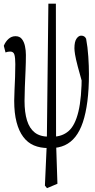

<svg xmlns="http://www.w3.org/2000/svg" viewBox="-31 -732 506 1026"><path d="M220.2 273.4 209 259.8 219.2 30.8 227.5 -712.4H267.6L268.6 28.3L275.9 250ZM226.1 59.1Q183.6 59.1 150.1 44.9Q116.7 30.8 93.3 -0.5Q69.8 -31.7 57.4 -79.6Q44.9 -127.4 44.9 -193.4Q44.9 -218.3 46.6 -251.7Q48.3 -285.2 49.6 -320.6Q50.8 -356 50.8 -389.2Q50.8 -422.4 46.1 -439.5Q41.5 -456.5 23.4 -456.5Q16.6 -456.5 10.5 -455.3Q4.4 -454.1 -1.5 -451.7L-10.7 -487.3Q-1.5 -509.8 14.6 -524.2Q30.8 -538.6 51.8 -538.6Q74.2 -538.6 85.9 -523.4Q97.7 -508.3 102.5 -485.4Q107.4 -462.4 107.4 -438.5Q107.4 -399.9 105.5 -355Q103.5 -310.1 101.8 -267.6Q100.1 -225.1 100.1 -192.4Q100.1 -131.3 113.3 -88.6Q126.5 -45.9 154.8 -23.7Q183.1 -1.5 232.4 -1.5ZM241.7 59.1 249 -1.5Q300.8 -1.5 335.4 -31.5Q370.1 -61.5 387.9 -135Q405.8 -208.5 405.8 -337.4Q405.8 -353 403.3 -374Q400.9 -395 398.9 -410.6H409.2L418.5 -253.4Q396 -332.5 384.8 -375.7Q373.5 -418.9 370.1 -440.7Q366.7 -462.4 366.7 -474.1Q366.7 -509.3 377.9 -525.4Q389.2 -541.5 402.3 -541.5Q411.6 -541.5 418.2 -537.8Q424.8 -534.2 429.2 -524.9Q437.5 -481 440.9 -429.2Q444.3 -377.4 444.3 -336.4Q444.3 -254.9 436 -190.7Q427.7 -126.5 411.9 -79.1Q396 -31.7 371.8 -1.2Q347.7 29.3 315.2 44.2Q282.7 59.1 241.7 59.1Z"/></svg>

Font: Scarab Serif
Style: Condensed
Weight: 400
Designer: John Roberts
Foundry: Scarab
Version: 1.0